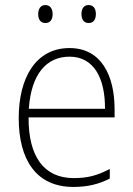

<svg xmlns="http://www.w3.org/2000/svg" viewBox="-20 -729 527 759"><path d="M131 -673C131 -653 140 -638 159 -638C179 -638 188 -652 188 -673C188 -694 179 -709 159 -709C140 -709 131 -693 131 -673ZM302 -674C302 -653 311 -638 330 -638C350 -638 359 -652 359 -674C359 -694 350 -709 330 -709C311 -709 302 -694 302 -674ZM255 -539C121 -539 54 -421 54 -262C54 -99 122 10 270 10C327 10 370 -1 414 -23V-61C362 -34 325 -25 271 -25C154 -25 92 -110 93 -265H433V-297C433 -431 380 -539 255 -539ZM255 -505C352 -505 396 -418 395 -299H94C103 -435 163 -505 255 -505Z"/></svg>

Font: Noto Sans Thai Looped SemiCondensed ExtraLight
Style: Regular
Weight: 200
Width: 4
Designer: Sasikarn Vongin, Ben Mitchell
Foundry: The Fontpad Ltd
Version: Version 1.001